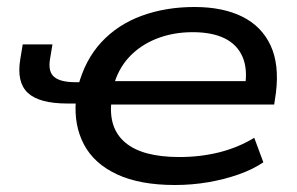

<svg xmlns="http://www.w3.org/2000/svg" viewBox="-20 -520 848 549"><path d="M480 9Q380 9 314.5 -21.5Q249 -52 220 -107Q191 -162 197 -233L204 -224H173Q92 -224 59.5 -254.5Q27 -285 38 -351L45 -393H130L123 -351Q117 -315 135 -300Q153 -285 195 -285H224L203 -272Q223 -349 270 -399.5Q317 -450 385.5 -475Q454 -500 536 -500Q617 -500 672.5 -472.5Q728 -445 753.5 -390.5Q779 -336 769 -255L764 -221H285L299 -233Q289 -154 338 -112.5Q387 -71 493 -71Q553 -71 607 -84.5Q661 -98 707 -126L733 -56Q704 -36 663 -21.5Q622 -7 575.5 1Q529 9 480 9ZM531 -428Q475 -428 428 -409.5Q381 -391 349 -356.5Q317 -322 304 -272L295 -288H706L680 -269Q689 -322 673.5 -357.5Q658 -393 622 -410.5Q586 -428 531 -428Z"/></svg>

Font: Nunito Sans 10pt Expanded Medium
Style: Italic
Weight: 500
Width: 7
Italic angle: -9°
Designer: Vernon Adams
Foundry: Vernon Adams
Version: Version 3.101;gftools[0.9.27]